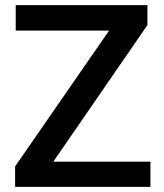

<svg xmlns="http://www.w3.org/2000/svg" viewBox="-20 -731 642 751"><path d="M188.5 -98.6H568.4V0H39.1V-80.1L406.7 -611.3H41.5V-710.9H556.6V-632.8Z"/></svg>

Font: Vazir Medium FD-UI
Style: Medium-FD-UI
Weight: 500
Designer: Saber Rastikerdar
Foundry: Saber Rastikerdar
Version: Version 30.1.0